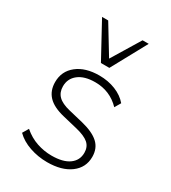

<svg xmlns="http://www.w3.org/2000/svg" viewBox="-185 -844 845 948"><g transform="rotate(30 237.5 -370.5)"><path d="M236 8Q184 8 136 -8.5Q88 -25 57 -56L77 -90Q113 -59 154.5 -45Q196 -31 239 -31Q304 -31 338.5 -56Q373 -81 373 -124Q373 -158 350.5 -177.5Q328 -197 278 -209L195 -229Q132 -244 102.5 -275Q73 -306 73 -355Q73 -417 120.5 -454.5Q168 -492 247 -492Q297 -492 339.5 -475Q382 -458 408 -427L388 -393Q330 -453 246 -453Q185 -453 151 -426.5Q117 -400 117 -356Q117 -322 138 -301Q159 -280 205 -269L288 -249Q353 -233 385 -204Q417 -175 417 -126Q417 -65 368 -28.5Q319 8 236 8ZM222 -549 113 -749H148L246 -588L344 -749H379L270 -549Z"/></g></svg>

Font: Nunito Sans ExtraLight
Style: Regular
Weight: 200
Designer: Vernon Adams
Foundry: Vernon Adams
Version: Version 3.006; ttfautohint (v1.8.3)